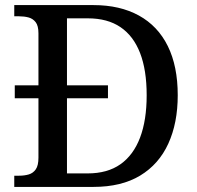

<svg xmlns="http://www.w3.org/2000/svg" viewBox="-20 -734 775 754"><path d="M36 0V-44H55Q76 -44 93 -49Q110 -54 120.5 -69Q131 -84 131 -115V-348H38V-399H131V-603Q131 -633 120 -647Q109 -661 92 -665.5Q75 -670 55 -670H36V-714H347Q451 -714 525.5 -673Q600 -632 639 -553Q678 -474 678 -360Q678 -251 641 -170Q604 -89 530.5 -44.5Q457 0 347 0ZM324 -53Q402 -53 453 -89Q504 -125 530 -193.5Q556 -262 556 -360Q556 -459 530 -526Q504 -593 453 -627.5Q402 -662 325 -662H243V-399H404V-348H243V-53Z"/></svg>

Font: ET Text
Style: Regular
Weight: 470
Designer: Monotype Design Team
Foundry: Monotype Imaging Inc.
Version: Version 2.009